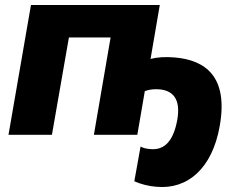

<svg xmlns="http://www.w3.org/2000/svg" viewBox="-20 -540 962 769"><path d="M14 0H188L256 -390H423L356 0H530L560 -175C578 -182 600 -184 620 -182C671 -177 705 -145 690 -60C673 34 632 62 582 57C566 56 554 53 543 47L518 186C542 197 576 206 606 208C731 220 830 135 860 -35C895 -232 804 -300 678 -310C643 -313 610 -311 583 -304L620 -520H104Z"/></svg>

Font: Fixel Display ExtraBold
Style: Italic
Weight: 800
Italic angle: -10°
Designer: AlfaBravo + MacPaw
Foundry: Kyrylo Tkachov, Marchela Mozhyna, Serhii Makarenko, Maria Weinstein, Zakhar Kryvoshyya
Version: Version 1.210;Glyphs 3.2 (3217)